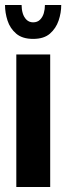

<svg xmlns="http://www.w3.org/2000/svg" viewBox="-26 -745 264 765"><path d="M39 0V-528H174V0ZM106 -590Q63 -590 38.5 -611Q14 -632 4 -663Q-6 -694 -6 -725H60Q60 -708 64.5 -692.5Q69 -677 79.5 -666.5Q90 -656 106 -656Q123 -656 133.5 -666.5Q144 -677 148.5 -692.5Q153 -708 153 -725H218Q218 -694 207.5 -663Q197 -632 173 -611Q149 -590 106 -590Z"/></svg>

Font: Archivo ExtraCondensed ExtraBold
Style: Regular
Weight: 800
Width: 2
Designer: Hector Gatti
Foundry: Omnibus-Type
Version: Version 2.001